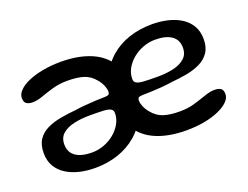

<svg xmlns="http://www.w3.org/2000/svg" viewBox="-88 -702 1145 885"><g transform="rotate(-20 485.0 -260.0)"><path d="M262.5 -508Q347 -508 408.5 -482.5Q470 -457 503.2 -404Q536.5 -351 536.5 -268Q536.5 -199.5 514 -148.2Q491.5 -97 451.5 -62.8Q411.5 -28.5 359.2 -11Q307 6.5 247 6.5Q206.5 6.5 170.2 -2Q134 -10.5 105.8 -28.5Q77.5 -46.5 61.5 -73.8Q45.5 -101 45.5 -139Q45.5 -179.5 62.5 -204.8Q79.5 -230 109 -244.2Q138.5 -258.5 175.8 -265.2Q213 -272 253.5 -275.5Q274 -279 302 -281.2Q330 -283.5 356.2 -284.8Q382.5 -286 397 -286Q412 -286 417.5 -290Q423 -294 423 -304.5Q423 -317 416 -334Q409 -351 396 -366.5Q372 -396 340.2 -405.8Q308.5 -415.5 261.5 -415.5Q221.5 -415.5 188.2 -405.8Q155 -396 127.8 -386.2Q100.5 -376.5 79.5 -376.5Q60 -376.5 48.8 -384Q37.5 -391.5 37.5 -412Q37.5 -431 54.8 -448.5Q72 -466 102.5 -479.2Q133 -492.5 174.2 -500.2Q215.5 -508 262.5 -508ZM302.5 -230Q262 -230 227 -222.2Q192 -214.5 170.2 -196Q148.5 -177.5 148.5 -144Q148.5 -105 177 -85.2Q205.5 -65.5 257 -65.5Q287.5 -65.5 316.2 -76.2Q345 -87 367.8 -106Q390.5 -125 404 -149.2Q417.5 -173.5 417.5 -200.5Q417.5 -215 406.2 -221.2Q395 -227.5 370 -228.8Q345 -230 302.5 -230ZM701 -12.5Q616.5 -12.5 555 -38Q493.5 -63.5 460.2 -116.8Q427 -170 427 -253Q427 -321 449.8 -372.2Q472.5 -423.5 512.2 -458Q552 -492.5 604.5 -509.8Q657 -527 716.5 -527Q757 -527 793.2 -518.5Q829.5 -510 857.8 -492.2Q886 -474.5 902.2 -447Q918.5 -419.5 918.5 -381.5Q918.5 -341.5 901.2 -316.2Q884 -291 854.5 -276.5Q825 -262 787.8 -255.2Q750.5 -248.5 710 -245Q690 -241.5 661.8 -239.2Q633.5 -237 607.5 -236Q581.5 -235 566.5 -235Q552 -235 546.2 -230.8Q540.5 -226.5 540.5 -216Q540.5 -204 547.5 -187Q554.5 -170 567.5 -154.5Q591.5 -125 623.2 -115Q655 -105 702 -105Q742 -105 775.5 -115Q809 -125 836 -134.5Q863 -144 884 -144Q903.5 -144 914.8 -136.8Q926 -129.5 926 -108.5Q926 -89.5 908.8 -72.2Q891.5 -55 861 -41.5Q830.5 -28 789.5 -20.2Q748.5 -12.5 701 -12.5ZM661.5 -290.5Q702 -290.5 736.8 -298.2Q771.5 -306 793.2 -324.8Q815 -343.5 815 -376.5Q815 -415.5 786.8 -435.2Q758.5 -455 706.5 -455Q676 -455 647.2 -444.2Q618.5 -433.5 595.8 -414.8Q573 -396 559.5 -371.8Q546 -347.5 546 -320Q546 -306 557.2 -299.8Q568.5 -293.5 593.8 -292Q619 -290.5 661.5 -290.5Z"/></g></svg>

Font: Gluten Thin
Style: Regular
Weight: 400
Version: Version 1.300